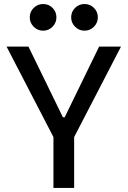

<svg xmlns="http://www.w3.org/2000/svg" viewBox="-20 -922 626 942"><path d="M242.2 0V-249.5L12.2 -693.4H119.6L288.6 -346.7H297.4L466.3 -693.4H573.7L343.8 -249.5V0ZM191.4 -771.5Q164.6 -771.5 145.3 -790.8Q126 -810.1 126 -836.9Q126 -864.3 145.3 -883.3Q164.6 -902.3 191.4 -902.3Q218.8 -902.3 237.8 -883.3Q256.8 -864.3 256.8 -836.9Q256.8 -810.1 237.8 -790.8Q218.8 -771.5 191.4 -771.5ZM394.5 -771.5Q367.7 -771.5 348.4 -790.8Q329.1 -810.1 329.1 -836.9Q329.1 -864.3 348.4 -883.3Q367.7 -902.3 394.5 -902.3Q421.9 -902.3 440.9 -883.3Q460 -864.3 460 -836.9Q460 -810.1 440.9 -790.8Q421.9 -771.5 394.5 -771.5Z"/></svg>

Font: CaskaydiaMono NF
Style: Regular
Weight: 400
Designer: Aaron Bell
Foundry: Saja Typeworks
Version: Version 2111.001; ttfautohint (v1.8.4);Nerd Fonts 3.1.1